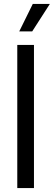

<svg xmlns="http://www.w3.org/2000/svg" viewBox="-20 -958 274 978"><path d="M68 0V-729H153V0ZM78 -798 147 -938H234L144 -798Z"/></svg>

Font: Mona Sans SemiExpanded
Style: Regular
Weight: 400
Width: 6
Designer: Deni Anggara
Foundry: GitHub
Version: Version 2.000